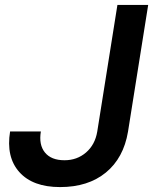

<svg xmlns="http://www.w3.org/2000/svg" viewBox="-20 -750 640 780"><path d="M224 10Q113 10 58.5 -51Q4 -112 21 -216H146Q137 -162 162.5 -130.5Q188 -99 242 -99Q293 -99 329.5 -130.5Q366 -162 375 -215L457 -730H582L500 -215Q482 -108 410 -49Q338 10 224 10Z"/></svg>

Font: JetBrains Mono NL
Style: Bold Italic
Weight: 700
Italic angle: -9°
Designer: Philipp Nurullin, Konstantin Bulenkov
Foundry: JetBrains
Version: Version 2.304; ttfautohint (v1.8.4.7-5d5b)